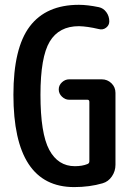

<svg xmlns="http://www.w3.org/2000/svg" viewBox="-20 -760 540 790"><path d="M285.2 9.8Q35.2 9.8 35.2 -370.1Q35.2 -562.5 102.5 -651.4Q169.9 -740.2 304.7 -740.2Q339.8 -740.2 386.7 -730.5Q405.3 -726.6 417.5 -710Q429.7 -693.4 429.7 -671.9Q429.7 -656.2 416.5 -646Q403.3 -635.7 385.7 -640.6Q339.8 -651.4 304.7 -652.3Q222.7 -652.3 184.6 -588.9Q146.5 -525.4 146.5 -370.1Q146.5 -210.9 182.6 -143.6Q218.8 -76.2 288.1 -76.2Q318.4 -76.2 339.8 -85Q347.7 -87.9 347.7 -96.7V-340.8Q347.7 -349.6 339.8 -349.6H264.6Q248 -349.6 234.9 -362.3Q221.7 -375 221.7 -392.1Q221.7 -409.2 234.9 -421.4Q248 -433.6 264.6 -433.6H398.4Q421.9 -433.6 438.5 -417.5Q455.1 -401.4 455.1 -377.9V-82Q455.1 -55.7 440.4 -34.2Q425.8 -12.7 402.3 -5.9Q348.6 9.8 285.2 9.8Z"/></svg>

Font: Rounded Mgen+ 1mn medium
Style: Regular
Weight: 500
Designer: [Source Han Sans]
Ryoko NISHIZUKA  (kana & ideographs); Paul D. Hunt (Latin, Greek & Cyrillic); Wenlong ZHANG  (bopomofo
Version: Version 1.059.20150602